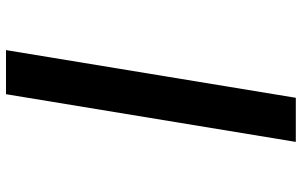

<svg xmlns="http://www.w3.org/2000/svg" viewBox="-203 -660 1006 640"><g transform="rotate(-90 300.0 -340.0)"><path d="M147 143 306 -823H453L294 143Z"/></g></svg>

Font: Iosevka SS04 Heavy Extended
Style: Italic
Weight: 900
Width: 7
Italic angle: -9°
Monospace: yes
Designer: Belleve Invis
Foundry: Belleve Invis
Version: Version 19.0.0; ttfautohint (v1.8.4)